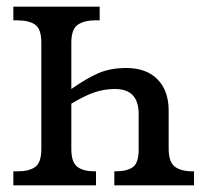

<svg xmlns="http://www.w3.org/2000/svg" viewBox="-20 -556 614 576"><path d="M20 -42H33Q68 -42 86 -55.5Q104 -69 104 -109V-428Q104 -469 85.5 -482Q67 -495 31 -495H20V-536H279V-495H267Q232 -495 213 -481.5Q194 -468 194 -428V-289Q241 -322 276.5 -337Q312 -352 359 -352Q419 -352 452.5 -318Q486 -284 486 -224V-110Q486 -70 504.5 -56Q523 -42 558 -42H562V0H323V-42H326Q361 -42 378.5 -54.5Q396 -67 396 -108V-214Q396 -289 325 -289Q293 -289 263.5 -279Q234 -269 194 -245V-109Q194 -69 212 -55.5Q230 -42 264 -42H268V0H20Z"/></svg>

Font: Noto Serif Narrow
Style: Regular
Weight: 400
Width: 4
Designer: Monotype Design Team
Foundry: Monotype Imaging Inc.
Version: Version 1.001